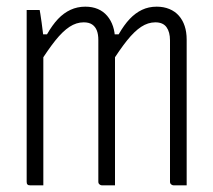

<svg xmlns="http://www.w3.org/2000/svg" viewBox="-20 -556 640 576"><path d="M540 0Q534 0 527.5 0Q521 0 514.5 0Q508 0 501 0Q498 0 495.5 -1.5Q493 -3 491.5 -5Q490 -7 490 -11Q490 -53 490 -95.5Q490 -138 490 -180.5Q490 -223 490 -265.5Q490 -308 490 -350.5Q490 -393 490 -435Q490 -460 479.5 -474.5Q469 -489 446 -489Q424 -489 403.5 -475.5Q383 -462 361 -434.5Q339 -407 312 -364L309 -453H336Q352 -481 369 -499Q386 -517 406 -526.5Q426 -536 450 -536Q471 -536 488 -529Q505 -522 516.5 -509Q528 -496 534 -478Q540 -460 540 -437Q540 -395 540 -352.5Q540 -310 540 -268Q540 -226 540 -183.5Q540 -141 540 -99Q540 -74 540 -49.5Q540 -25 540 0ZM325 0Q319 0 312.5 0Q306 0 299.5 0Q293 0 286 0Q283 0 280.5 -1.5Q278 -3 276.5 -5Q275 -7 275 -11Q275 -54 275 -96.5Q275 -139 275 -181.5Q275 -224 275 -266Q275 -308 275 -350.5Q275 -393 275 -436Q275 -453 270.5 -464.5Q266 -476 256.5 -482.5Q247 -489 231 -489Q209 -489 188.5 -475.5Q168 -462 146 -434.5Q124 -407 97 -364L96 -453H121Q137 -481 154 -499Q171 -517 191.5 -526.5Q212 -536 236 -536Q257 -536 273.5 -529Q290 -522 301.5 -508.5Q313 -495 319 -477Q325 -459 325 -437Q325 -382 325 -327.5Q325 -273 325 -218.5Q325 -164 325 -109.5Q325 -55 325 0ZM110 0Q105 0 100 0Q95 0 90.5 0Q86 0 81 0Q76 0 71 0Q68 0 66 -0.5Q64 -1 62.5 -2.5Q61 -4 60.5 -6Q60 -8 60 -11Q60 -80 60 -149Q60 -218 60 -287.5Q60 -357 60 -426Q60 -462 60 -488Q60 -514 60 -526Q65 -526 70 -526Q75 -526 79.5 -526Q84 -526 89 -526Q94 -526 99 -526Q99 -526 101 -514.5Q103 -503 105 -487.5Q107 -472 108.5 -460Q110 -448 110 -448Q110 -396 110 -324Q110 -252 110 -169Q110 -86 110 0Z"/></svg>

Font: Recursive Monospace Light
Style: Regular
Weight: 300
Version: Version 1.047